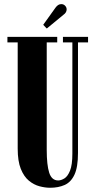

<svg xmlns="http://www.w3.org/2000/svg" viewBox="-20 -874 452 906"><path d="M216.5 12Q193 12 166.5 5Q140 -2 116.5 -21.2Q93 -40.5 78.2 -77Q63.5 -113.5 63.5 -173V-674H15V-700H250V-674H200.5V-167Q200.5 -95.5 212.2 -59Q224 -22.5 254.5 -22.5Q268 -22.5 283.8 -32Q299.5 -41.5 310.5 -68.8Q321.5 -96 321.5 -149.5V-674H277V-700H395.5V-674H348V-152Q348 -85.5 331.5 -50Q315 -14.5 285.2 -1.2Q255.5 12 216.5 12ZM200 -740 184 -757 242 -838Q254 -854.5 268.5 -854.5H269H270Q280 -854.5 287.2 -847Q294.5 -839.5 294.5 -829.5Q294.5 -814.5 278.5 -803.5L201.5 -740L201 -740.5Z"/></svg>

Font: Imbue 50pt ExtraBold
Style: Regular
Weight: 800
Designer: Tyler Finck
Foundry: Etcetera Type Company
Version: Version 1.102; ttfautohint (v1.8.3)